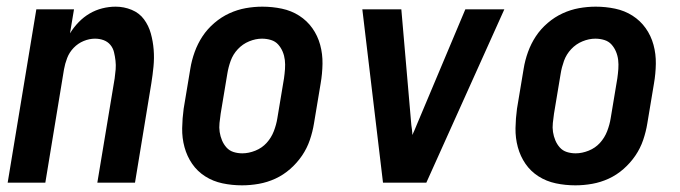

<svg xmlns="http://www.w3.org/2000/svg" viewBox="-20 -548 2040 576"><path d="M3 0 89 -520H202L190 -448Q201 -466 216 -481.5Q231 -497 249 -507.5Q267 -518 287 -523Q307 -528 327 -528Q352 -528 375 -518.5Q398 -509 412 -490Q426 -471 432.5 -447.5Q439 -424 441 -399Q443 -374 440.5 -348.5Q438 -323 434 -298L385 0H272L324 -313Q326 -327 327 -340Q328 -353 326.5 -366Q325 -379 322 -391.5Q319 -404 311 -413.5Q303 -423 291 -427.5Q279 -432 265 -432Q248 -432 231 -425Q214 -418 201 -404.5Q188 -391 181.5 -374Q175 -357 172 -340L116 0Z M706 8Q676 8 647.5 2Q619 -4 595.5 -19Q572 -34 556.5 -56.5Q541 -79 533.5 -106.5Q526 -134 526.5 -163.5Q527 -193 531 -222L551 -342Q555 -367 564 -392Q573 -417 587.5 -439Q602 -461 623 -479Q644 -497 668 -508Q692 -519 717 -523.5Q742 -528 767 -528Q797 -528 825.5 -522Q854 -516 877.5 -501Q901 -486 917 -463.5Q933 -441 940.5 -413.5Q948 -386 947.5 -356.5Q947 -327 942 -298L922 -178Q918 -153 909.5 -128Q901 -103 886 -81Q871 -59 850.5 -41Q830 -23 806 -12Q782 -1 756.5 3.5Q731 8 706 8ZM707 -88Q726 -88 746 -96Q766 -104 780 -119.5Q794 -135 801.5 -154.5Q809 -174 812 -193L832 -313Q834 -327 835 -341Q836 -355 834.5 -368Q833 -381 828 -393Q823 -405 814.5 -414.5Q806 -424 793 -428Q780 -432 766 -432Q747 -432 727.5 -424Q708 -416 693.5 -400.5Q679 -385 672 -365.5Q665 -346 662 -327L642 -207Q640 -193 638.5 -179Q637 -165 639 -152Q641 -139 646 -127Q651 -115 659.5 -105.5Q668 -96 680.5 -92Q693 -88 707 -88Z M1129 0 1067 -520H1184L1214 -173Q1215 -166 1216 -158.5Q1217 -151 1217 -143Q1221 -151 1224 -158.5Q1227 -166 1230 -173L1376 -520H1493L1259 0Z M1706 8Q1676 8 1647.5 2Q1619 -4 1595.5 -19Q1572 -34 1556.5 -56.5Q1541 -79 1533.5 -106.5Q1526 -134 1526.5 -163.5Q1527 -193 1531 -222L1551 -342Q1555 -367 1564 -392Q1573 -417 1587.5 -439Q1602 -461 1623 -479Q1644 -497 1668 -508Q1692 -519 1717 -523.5Q1742 -528 1767 -528Q1797 -528 1825.5 -522Q1854 -516 1877.5 -501Q1901 -486 1917 -463.5Q1933 -441 1940.5 -413.5Q1948 -386 1947.5 -356.5Q1947 -327 1942 -298L1922 -178Q1918 -153 1909.5 -128Q1901 -103 1886 -81Q1871 -59 1850.5 -41Q1830 -23 1806 -12Q1782 -1 1756.5 3.5Q1731 8 1706 8ZM1707 -88Q1726 -88 1746 -96Q1766 -104 1780 -119.5Q1794 -135 1801.5 -154.5Q1809 -174 1812 -193L1832 -313Q1834 -327 1835 -341Q1836 -355 1834.5 -368Q1833 -381 1828 -393Q1823 -405 1814.5 -414.5Q1806 -424 1793 -428Q1780 -432 1766 -432Q1747 -432 1727.5 -424Q1708 -416 1693.5 -400.5Q1679 -385 1672 -365.5Q1665 -346 1662 -327L1642 -207Q1640 -193 1638.5 -179Q1637 -165 1639 -152Q1641 -139 1646 -127Q1651 -115 1659.5 -105.5Q1668 -96 1680.5 -92Q1693 -88 1707 -88Z"/></svg>

Font: Iosevka Web
Style: Bold Italic
Weight: 700
Italic angle: -9°
Monospace: yes
Designer: Belleve Invis
Foundry: Belleve Invis
Version: Version 28.0.3; ttfautohint (v1.8.3)